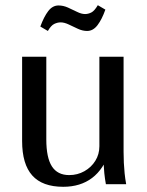

<svg xmlns="http://www.w3.org/2000/svg" viewBox="-20 -708 565 738"><path d="M223 10Q143 10 104 -33.5Q65 -77 65 -166V-490H158V-172Q158 -102 179.5 -68.5Q201 -35 246 -35Q278 -35 304.5 -50Q331 -65 346.5 -90Q362 -115 362 -146V-490H455V-125Q455 -103 456 -82.5Q457 -62 459 -42Q461 -22 465 0H387Q383 -22 381 -42Q379 -62 378 -82.5Q377 -103 377 -125L401 -126Q379 -58 334 -24Q289 10 223 10ZM164 -589 135 -606Q149 -644 165.5 -665.5Q182 -687 205 -687Q223 -687 241 -679Q259 -671 276 -662.5Q293 -654 307 -654Q319 -654 331 -660Q343 -666 356 -688L385 -671Q372 -634 355 -611.5Q338 -589 315 -589Q297 -589 279 -597.5Q261 -606 244 -614Q227 -622 213 -622Q201 -622 188.5 -616Q176 -610 164 -589Z"/></svg>

Font: Sutasoma
Style: Regular
Weight: 400
Designer: Izhar Fathurrohim, Akbar Rohmanto, Arusyal Khofiqoini
Foundry: Kiwari Kolektiv
Version: Version 1.102